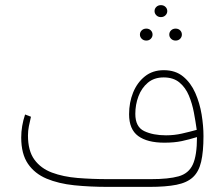

<svg xmlns="http://www.w3.org/2000/svg" viewBox="-20 -731 877 751"><path d="M584.5 -687.5Q584.5 -697.3 591.6 -704.1Q598.6 -710.9 609.4 -710.9Q620.1 -710.9 627.2 -704.1Q634.3 -697.3 634.3 -687.5Q634.3 -678.2 627.2 -671.1Q620.1 -664.1 609.4 -664.1Q598.6 -664.1 591.6 -671.1Q584.5 -678.2 584.5 -687.5ZM642.1 -595.7Q642.1 -605.5 649.2 -612.3Q656.2 -619.1 667 -619.1Q677.7 -619.1 684.6 -612.3Q691.4 -605.5 691.4 -595.7Q691.4 -586.4 684.6 -579.3Q677.7 -572.3 667 -572.3Q656.2 -572.3 649.2 -579.3Q642.1 -586.4 642.1 -595.7ZM527.3 -595.7Q527.3 -605.5 534.4 -612.3Q541.5 -619.1 552.2 -619.1Q563 -619.1 569.8 -612.3Q576.7 -605.5 576.7 -595.7Q576.7 -586.4 569.8 -579.3Q563 -572.3 552.2 -572.3Q541.5 -572.3 534.4 -579.3Q527.3 -586.4 527.3 -595.7ZM750.5 -194.8Q720.7 -185.5 691.4 -179.2Q662.1 -172.9 623 -172.9Q556.2 -172.9 520.5 -199Q484.9 -225.1 484.9 -284.2Q484.9 -330.1 500.7 -369.1Q516.6 -408.2 546.9 -432.4Q577.1 -456.5 620.6 -456.5Q666.5 -456.5 696.5 -431.6Q726.6 -406.7 743.9 -367.4Q761.2 -328.1 768.6 -283.4Q775.9 -238.8 775.9 -198.7Q775.9 -137.7 766.8 -98.6Q757.8 -59.6 734.9 -38.1Q711.9 -16.6 670.4 -8.3Q628.9 0 564.5 0H402.3Q332 0 270.5 -6.3Q209 -12.7 162.4 -32.2Q115.7 -51.8 89.4 -90.3Q63 -128.9 63 -192.9Q63 -237.8 78.1 -283.2L101.1 -274.4Q96.7 -255.9 93 -237.5Q89.4 -219.2 89.4 -201.2Q89.4 -141.1 114.5 -106.7Q139.6 -72.3 183.3 -55.9Q227.1 -39.6 283.4 -34.9Q339.8 -30.3 402.3 -30.3H570.3Q639.2 -30.3 678.5 -41.3Q717.8 -52.2 734.1 -87.4Q750.5 -122.6 750.5 -194.8ZM629.4 -201.7Q661.6 -201.7 691.4 -208.5Q721.2 -215.3 749.5 -223.1Q745.1 -254.9 738.5 -290.3Q731.9 -325.7 718.8 -357.2Q705.6 -388.7 681.9 -408.4Q658.2 -428.2 620.1 -428.2Q583 -428.2 558.3 -407.5Q533.7 -386.7 521.5 -354.2Q509.3 -321.8 509.3 -285.6Q509.3 -234.9 543.9 -218.3Q578.6 -201.7 629.4 -201.7Z"/></svg>

Font: Vazirmatn RD FD Thin
Style: Regular
Weight: 100
Designer: Saber Rastikerdar
Foundry: Saber Rastikerdar
Version: Version 33.003